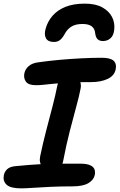

<svg xmlns="http://www.w3.org/2000/svg" viewBox="-30 -1026 659 1057"><path d="M168 -557Q127 -557 113 -576Q99 -595 104 -622Q109 -646 128.5 -662.5Q148 -679 181 -683Q237 -691 298 -696.5Q359 -702 419 -705Q479 -708 530 -708Q578 -708 595.5 -691.5Q613 -675 607 -645Q600 -609 562.5 -591.5Q525 -574 471 -574Q416 -574 375.5 -572.5Q335 -571 304 -568.5Q273 -566 249.5 -563.5Q226 -561 206.5 -559Q187 -557 168 -557ZM259 -88Q222 -88 203 -109Q184 -130 191 -165Q206 -237 224 -306Q242 -375 258.5 -438Q275 -501 285 -552Q292 -585 306 -601Q320 -617 348 -617Q381 -617 401 -593Q421 -569 413 -535Q406 -498 390 -439.5Q374 -381 354.5 -305.5Q335 -230 318 -141Q308 -88 259 -88ZM87 11Q28 11 6.5 -9Q-15 -29 -9 -61Q-5 -81 9.5 -94.5Q24 -108 52 -111Q95 -115 130.5 -118Q166 -121 198.5 -122.5Q231 -124 263.5 -124.5Q296 -125 331.5 -125Q367 -125 410 -125Q447 -125 466 -116.5Q485 -108 490 -94Q495 -80 492 -65Q487 -36 457 -18Q427 0 369 0Q305 0 249.5 2.5Q194 5 152 8Q110 11 87 11ZM437 -1006Q496 -1006 533 -985.5Q570 -965 586.5 -933Q603 -901 599 -864Q596 -831 578.5 -815.5Q561 -800 537 -800Q518 -800 507.5 -810Q497 -820 494 -843Q492 -868 475 -881Q458 -894 424 -894Q388 -894 365.5 -881Q343 -868 329 -844Q316 -819 302 -807Q288 -795 267 -795Q234 -795 223 -815.5Q212 -836 221 -867Q232 -908 259.5 -939.5Q287 -971 331 -988.5Q375 -1006 437 -1006Z"/></svg>

Font: Shantell Sans SemiBold
Style: Italic
Weight: 600
Italic angle: -11°
Designer: Stephen Nixon, Anya Danilova, Shantell Martin
Foundry: Arrow Type
Version: Version 1.011;[c5ecc13dd]